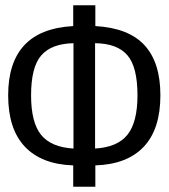

<svg xmlns="http://www.w3.org/2000/svg" viewBox="-20 -709 640 729"><path d="M342 -610Q468 -603 528.5 -537.5Q589 -472 589 -347Q589 -219 526 -152Q463 -85 342 -81V0H258V-81Q138 -85 74.5 -152Q11 -219 11 -347Q11 -471 72 -537Q133 -603 258 -610V-689H342ZM98 -347Q98 -244 136 -197Q174 -150 259 -145V-545Q175 -543 136.5 -498.5Q98 -454 98 -347ZM341 -145Q426 -150 464 -197.5Q502 -245 502 -347Q502 -455 463.5 -499.5Q425 -544 341 -545Z"/></svg>

Font: FiraDG Mono
Style: Regular
Weight: 400
Designer: Carrois Corporate & Edenspiekermann AG
Foundry: Carrois Corporate GbR & Edenspiekermann AG
Version: Version 3.206